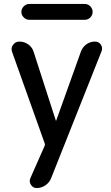

<svg xmlns="http://www.w3.org/2000/svg" viewBox="-20 -730 561 970"><path d="M205 -8 41 -468Q34 -487 46 -503.5Q58 -520 78 -520Q103 -520 123 -505.5Q143 -491 150 -468L262 -121Q262 -120 263 -120Q264 -120 264 -121L389 -470Q398 -493 417 -506.5Q436 -520 460 -520Q479 -520 489.5 -504.5Q500 -489 493 -471L238 171Q229 193 209 206.5Q189 220 165 220Q147 220 136.5 204Q126 188 133 171L205 8Q207 4 207 0Q207 -4 205 -8ZM128 -710H408Q425 -710 436.5 -698Q448 -686 448 -670Q448 -654 436.5 -642Q425 -630 408 -630H128Q112 -630 100 -642Q88 -654 88 -670Q88 -686 100 -698Q112 -710 128 -710Z"/></svg>

Font: Rounded Mplus 1c Medium
Style: Regular
Weight: 500
Version: Version 1.059.20150529